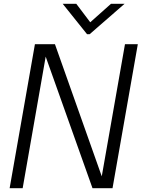

<svg xmlns="http://www.w3.org/2000/svg" viewBox="-20 -997 750 1017"><path d="M100 0H31L165 -763H271L519 -63L642 -763H710L576 0H470L222 -697ZM455 -816H441L312 -977H384L458 -879L568 -977H640Z"/></svg>

Font: Open Sauce One Light Italic
Style: Regular
Weight: 300
Italic angle: -10°
Designer: Alfredo Marco Pradil
Foundry: Creative Sauce Fz LLC
Version: Version 1.477